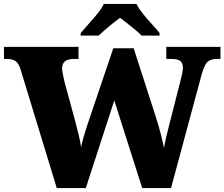

<svg xmlns="http://www.w3.org/2000/svg" viewBox="-26 -951 1135 971"><path d="M78 -600Q68 -632 52 -642.5Q36 -653 7 -653H-6V-714H371V-653H348Q288 -653 288 -605Q288 -597 292 -575.5Q296 -554 300 -538L356 -332Q364 -301 372 -268.5Q380 -236 384 -207Q390 -235 398 -262.5Q406 -290 418 -326L547 -707H650L761 -363Q776 -316 786.5 -275.5Q797 -235 803 -203Q807 -225 814 -255.5Q821 -286 829.5 -318.5Q838 -351 845 -379L883 -528Q888 -548 893.5 -571Q899 -594 899 -607Q899 -633 885 -643Q871 -653 838 -653H815V-714H1089V-653H1070Q1041 -653 1024.5 -639Q1008 -625 994 -575L839 0H693L552 -443L408 0H261ZM382 -784Q398 -803 421.5 -829Q445 -855 467 -882Q489 -909 499 -931H664Q675 -909 696.5 -882Q718 -855 742 -829Q766 -803 781 -784V-771H690Q680 -782 659.5 -799Q639 -816 617.5 -833Q596 -850 581 -861Q566 -850 544.5 -833Q523 -816 503.5 -799Q484 -782 473 -771H382Z"/></svg>

Font: Noto Serif Myanmar Black
Style: Regular
Weight: 900
Designer: Ben Mitchell and the Monotype Design Team
Foundry: Monotype Imaging Inc.
Version: Version 2.106; ttfautohint (v1.8.4.7-5d5b)